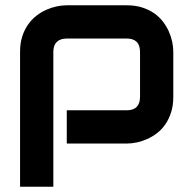

<svg xmlns="http://www.w3.org/2000/svg" viewBox="-20 -548 730 733"><path d="M641.6 -178.2Q641.6 -145.5 633.3 -119.4Q625 -93.3 611.3 -73.5Q597.7 -53.7 579.6 -39.8Q561.5 -25.9 541.7 -17.1Q522 -8.3 502 -4.2Q481.9 0 463.9 0H234.9V-127H463.9Q489.3 -127 502 -140.1Q514.6 -153.3 514.6 -178.2V-349.1Q514.6 -375.5 501.7 -388.2Q488.8 -400.9 463.9 -400.9H235.8Q210 -400.9 196.8 -387.9Q183.6 -375 183.6 -350.1V165H56.6V-350.1Q56.6 -382.8 64.9 -408.7Q73.2 -434.6 87.2 -454.3Q101.1 -474.1 119.1 -488Q137.2 -502 157 -510.7Q176.8 -519.5 197 -523.7Q217.3 -527.8 234.9 -527.8H463.9Q496.6 -527.8 522.5 -519.5Q548.3 -511.2 568.1 -497.6Q587.9 -483.9 601.8 -465.8Q615.7 -447.8 624.5 -428Q633.3 -408.2 637.5 -388.2Q641.6 -368.2 641.6 -350.1Z"/></svg>

Font: Audiowide
Style: Regular
Weight: 400
Designer: Astigmatic (AOETI)
Foundry: Astigmatic (AOETI)
Version: Version 1.002